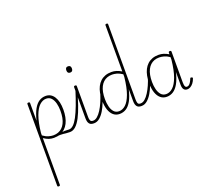

<svg xmlns="http://www.w3.org/2000/svg" viewBox="-255 -1467 2721 2433"><g transform="rotate(-20 1105.5 -250.0)"><path d="M502 17Q473 17 452.5 14.5Q432 12 413.5 10Q395 8 372 8.5Q349 9 316 15L360 -5Q386 -14 407.5 -17Q429 -20 446.5 -20Q464 -20 478 -19Q492 -18 502 -18Q511 -18 516 -12.5Q521 -7 521 -0.5Q521 6 516 11.5Q511 17 502 17ZM136 615Q127 615 123 611.5Q119 608 119 600V-500Q119 -508 123.5 -511.5Q128 -515 138 -515Q147 -515 151 -511.5Q155 -508 155 -500V-263Q178 -356 209.5 -412Q241 -468 281 -493.5Q321 -519 369 -519Q441 -519 482 -455.5Q523 -392 523 -279Q523 -227 514 -181.5Q505 -136 486.5 -99.5Q468 -63 440 -37Q412 -11 374.5 3Q337 17 289 17Q255 17 223 6.5Q191 -4 155 -29V600Q155 608 150.5 611.5Q146 615 136 615ZM155 -65Q195 -36 230 -26Q265 -16 293 -16Q329 -16 359 -27Q389 -38 412 -59.5Q435 -81 451 -112.5Q467 -144 475 -185.5Q483 -227 483 -278Q483 -332 471 -379Q459 -426 433 -455Q407 -484 364 -484Q317 -484 275 -446Q233 -408 201.5 -323Q170 -238 155 -98Z M506 17Q497 17 492 11.5Q487 6 487 -0.5Q487 -7 492 -12.5Q497 -18 506 -18Q535 -18 564.5 -45.5Q594 -73 624 -129Q654 -185 686.5 -270.5Q719 -356 755 -471Q757 -479 763 -480.5Q769 -482 774 -478Q779 -474 776 -464Q747 -353 716.5 -264Q686 -175 653.5 -112.5Q621 -50 584.5 -16.5Q548 17 506 17Z M828 17Q808 17 793 12Q778 7 768 -5Q758 -17 753 -35.5Q748 -54 748 -81V-500Q748 -508 753 -511.5Q758 -515 766 -515Q776 -515 780.5 -511.5Q785 -508 785 -500V-83Q785 -52 794 -35Q803 -18 828 -18Q836 -18 839 -12.5Q842 -7 842 -0.5Q842 6 838.5 11.5Q835 17 828 17ZM765 -690Q746 -690 737 -701Q728 -712 728 -733Q728 -754 737 -764.5Q746 -775 765 -775Q784 -775 793.5 -764.5Q803 -754 803 -733Q803 -711 793.5 -700.5Q784 -690 765 -690Z M831 17Q822 17 817 11.5Q812 6 812 -0.5Q812 -7 817 -12.5Q822 -18 831 -18Q860 -18 888.5 -42.5Q917 -67 943 -108Q969 -149 991 -199Q1013 -249 1029 -301Q1032 -308 1037.5 -309Q1043 -310 1047.5 -306.5Q1052 -303 1050 -294Q1040 -247 1020 -193Q1000 -139 971.5 -91Q943 -43 907.5 -13Q872 17 831 17Z M1176 17Q1128 17 1094 -11.5Q1060 -40 1041.5 -93.5Q1023 -147 1023 -223Q1023 -275 1032 -320.5Q1041 -366 1059.5 -402.5Q1078 -439 1106 -465Q1134 -491 1171.5 -505Q1209 -519 1256 -519Q1291 -519 1323 -509Q1355 -499 1390 -478V-1100Q1390 -1108 1394.5 -1111.5Q1399 -1115 1409 -1115Q1418 -1115 1422 -1111.5Q1426 -1108 1426 -1100V-89Q1426 -58 1433 -38Q1440 -18 1468 -18Q1475 -18 1478.5 -12.5Q1482 -7 1482 -0.5Q1482 6 1478.5 11.5Q1475 17 1468 17Q1449 17 1434.5 12Q1420 7 1410 -5Q1400 -17 1395 -35.5Q1390 -54 1390 -81V-238Q1368 -146 1336.5 -89.5Q1305 -33 1265 -8Q1225 17 1176 17ZM1181 -18Q1228 -18 1270 -56Q1312 -94 1343.5 -179Q1375 -264 1390 -404V-440Q1350 -467 1315.5 -476Q1281 -485 1253 -485Q1217 -485 1187 -474Q1157 -463 1134 -441.5Q1111 -420 1095 -388.5Q1079 -357 1071 -316Q1063 -275 1063 -224Q1063 -170 1074.5 -123Q1086 -76 1112 -47Q1138 -18 1181 -18Z M1472 17Q1463 17 1458 11.5Q1453 6 1453 -0.5Q1453 -7 1458 -12.5Q1463 -18 1472 -18Q1501 -18 1529.5 -42.5Q1558 -67 1584 -108Q1610 -149 1632 -199Q1654 -249 1670 -301Q1673 -308 1678.5 -309Q1684 -310 1688.5 -306.5Q1693 -303 1691 -294Q1681 -247 1661 -193Q1641 -139 1612.5 -91Q1584 -43 1548.5 -13Q1513 17 1472 17Z M1812 17Q1764 17 1729.5 -11.5Q1695 -40 1676.5 -93.5Q1658 -147 1658 -223Q1658 -275 1667 -320.5Q1676 -366 1694.5 -402.5Q1713 -439 1741 -465Q1769 -491 1806.5 -505Q1844 -519 1892 -519Q1927 -519 1958.5 -509Q1990 -499 2026 -478V-500Q2026 -508 2030.5 -511.5Q2035 -515 2044 -515Q2054 -515 2058 -511.5Q2062 -508 2062 -500V-89Q2062 -68 2064.5 -51.5Q2067 -35 2074 -25.5Q2081 -16 2094 -16Q2109 -16 2121 -24.5Q2133 -33 2145 -51.5Q2157 -70 2169 -100Q2172 -108 2178 -108.5Q2184 -109 2191 -106Q2199 -104 2201 -99Q2203 -94 2201 -89Q2189 -54 2170.5 -30.5Q2152 -7 2131 5Q2110 17 2089 17Q2073 17 2061.5 12Q2050 7 2042 -3.5Q2034 -14 2030 -29.5Q2026 -45 2026 -65Q2026 -109 2026 -152.5Q2026 -196 2026 -239Q2004 -147 1972 -90.5Q1940 -34 1900 -8.5Q1860 17 1812 17ZM1698 -224Q1698 -170 1710 -123Q1722 -76 1748 -47Q1774 -18 1817 -18Q1864 -18 1906 -56Q1948 -94 1979.5 -179Q2011 -264 2026 -404V-440Q1986 -467 1951.5 -476Q1917 -485 1888 -485Q1852 -485 1822 -474Q1792 -463 1769 -441.5Q1746 -420 1730 -388.5Q1714 -357 1706 -316Q1698 -275 1698 -224Z"/></g></svg>

Font: Playwrite FR Moderne Thin
Style: Regular
Weight: 250
Version: Version 1.002